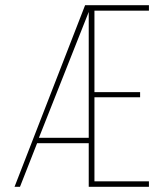

<svg xmlns="http://www.w3.org/2000/svg" viewBox="-20 -720 632 740"><path d="M344 -365H520V-345H344V-21H554V0H322V-168H123L57 0H36L308 -700H554V-679H344ZM322 -674 130 -189H322Z"/></svg>

Font: Bebas Neue Light
Style: Regular
Weight: 300
Designer: Ryoichi Tsunekawa
Foundry: Ryoichi Tsunekawa
Version: Version 001.003; ttfautohint (v1.5.65-e2d9)